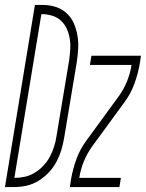

<svg xmlns="http://www.w3.org/2000/svg" viewBox="-57 -755 589 775"><path d="M-37 0 84 -735H116Q143 -735 168 -727Q193 -719 212 -701.5Q231 -684 241 -661Q251 -638 255.5 -612Q260 -586 258.5 -559Q257 -532 253 -505L202 -199Q198 -174 190.5 -149.5Q183 -125 170.5 -101.5Q158 -78 139.5 -58.5Q121 -39 98 -25Q75 -11 50 -5.5Q25 0 0 0ZM1 -37Q22 -37 43 -41.5Q64 -46 83.5 -58Q103 -70 118.5 -86.5Q134 -103 144.5 -123Q155 -143 161.5 -163.5Q168 -184 171 -205L222 -511Q225 -533 226.5 -555.5Q228 -578 224.5 -599Q221 -620 212.5 -639Q204 -658 188.5 -672Q173 -686 152.5 -692Q132 -698 110 -698L1 -37ZM225 0 230 -33Q237 -73 251.5 -113Q266 -153 292 -188L422 -366Q443 -395 456 -427.5Q469 -460 474 -493H306L312 -530H512L507 -497Q500 -457 485.5 -417Q471 -377 445 -342L315 -164Q294 -135 281 -102.5Q268 -70 263 -37H431L425 0Z"/></svg>

Font: Iosevka Curly XLtObl
Style: Regular
Weight: 200
Italic angle: -9°
Monospace: yes
Designer: Belleve Invis
Foundry: Belleve Invis
Version: Version 11.1.0; ttfautohint (v1.8.3)